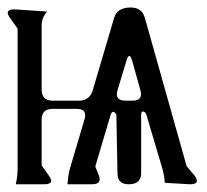

<svg xmlns="http://www.w3.org/2000/svg" viewBox="-27 -511 547 507"><path d="M14.6 -24.4Q19.5 -44.9 19.5 -66.4V-435.5L0 -462.9Q-17.6 -486.3 11.7 -486.3L97.7 -480.5Q83 -464.8 83 -443.4V-274.4Q83 -245.1 112.3 -245.1H180.7Q210 -245.1 217.8 -272.5L274.4 -463.9Q282.2 -491.2 318.4 -491.2Q347.7 -491.2 355.5 -463.9L465.8 -72.3L486.3 -47.9Q503.9 -24.4 474.6 -24.4L408.2 -28.3Q407.2 -44.9 403.3 -60.5L358.4 -211.9Q345.7 -223.6 345.7 -206.1V-53.7Q345.7 -24.4 312.5 -24.4Q283.2 -24.4 283.2 -53.7L280.3 -209Q269.5 -223.6 264.6 -206.1L224.6 -71.3L232.4 -51.8Q245.1 -24.4 215.8 -24.4H151.4Q152.3 -44.9 157.2 -64.5L196.3 -196.3Q204.1 -223.6 174.8 -223.6H112.3Q83 -223.6 83 -195.3V-74.2L101.6 -47.9Q119.1 -24.4 89.8 -24.4ZM283.2 -272.5Q275.4 -245.1 304.7 -245.1H322.3Q351.6 -245.1 343.8 -272.5L322.3 -349.6Q314.5 -377 306.6 -349.6Z"/></svg>

Font: B2 Hana
Style: Regular
Weight: 500
Version: 2020-08-05; (max)